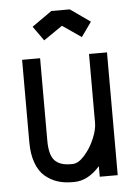

<svg xmlns="http://www.w3.org/2000/svg" viewBox="-51 -727 553 779"><g transform="rotate(-5 225.0 -337.5)"><path d="M262.7 -687 343.8 -629.9 301.8 -570.8 225.1 -623.5 148.4 -570.8 106.4 -629.9 187.5 -687ZM324.7 -500H397.9V0H324.7V-43Q275.9 12.2 219.7 12.2H210.9Q178.7 12.2 151.6 3.4Q124.5 -5.4 101.6 -24.7Q78.6 -43.9 65.4 -79.6Q52.2 -115.2 52.2 -164.6V-500H125.5V-164.6Q125.5 -106 146.7 -83.5Q168 -61 210.9 -61H219.7Q242.7 -61 268.1 -89.4Q293.5 -117.7 309.1 -154.8Q324.7 -191.9 324.7 -218.3Z"/></g></svg>

Font: Anka/Coder Narrow
Style: Regular
Weight: 400
Width: 3
Monospace: yes
Version: Version 001.100